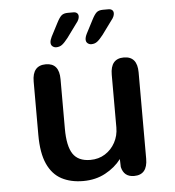

<svg xmlns="http://www.w3.org/2000/svg" viewBox="-51 -731 721 790"><g transform="rotate(-5 309.5 -336.5)"><path d="M149.5 -481Q204.5 -481 204.5 -414.5V-210Q204.5 -138.5 226.2 -105.8Q248 -73 298 -73Q332.5 -73 359 -89.8Q385.5 -106.5 400.8 -134.8Q416 -163 416 -196.5V-414.5Q416 -481 471.5 -481Q527 -481 527 -414.5V-58Q527 8.5 471.5 8.5Q429.5 8.5 420 -33L419 -66Q393.5 -32.5 353.2 -10.8Q313 11 261.5 11Q210 11 172.2 -9Q134.5 -29 114 -74Q93.5 -119 93.5 -194V-414.5Q93.5 -481 149.5 -481ZM328.5 -592 357 -647Q368 -668.5 377 -676.2Q386 -684 403.5 -684H426.5Q435.5 -684 441 -679.2Q446.5 -674.5 446.5 -666Q446.5 -652.5 433.5 -637L392.5 -581Q378 -562.5 367.8 -554.8Q357.5 -547 343.5 -547Q335 -547 328.2 -552.5Q321.5 -558 321.5 -568Q321.5 -578 328.5 -592ZM183.5 -592 212 -647Q223 -668.5 232 -676.2Q241 -684 258.5 -684H281.5Q290.5 -684 296 -679.2Q301.5 -674.5 301.5 -666Q301.5 -652.5 288.5 -637L247.5 -581Q233 -562.5 222.8 -554.8Q212.5 -547 198.5 -547Q190 -547 183.2 -552.5Q176.5 -558 176.5 -568Q176.5 -578 183.5 -592Z"/></g></svg>

Font: Sono Monospace Medium
Style: Regular
Weight: 500
Designer: Tyler Finck
Foundry: Tyler Finck
Version: Version 2.112